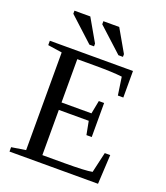

<svg xmlns="http://www.w3.org/2000/svg" viewBox="-154 -962 919 1066"><g transform="rotate(20 305.5 -429.0)"><path d="M28.8 -25.9 112.8 -39.1V-616.2L28.8 -628.9V-654.8H520V-498H487.8L472.2 -604Q417.5 -610.8 314 -610.8H207V-355H383.8L398.9 -433.1H430.2V-231.9H398.9L383.8 -311H207V-43.9H335.9Q461.9 -43.9 501 -51.8L528.8 -172.9H561L551.8 0H28.8ZM414.1 -709.5 271 -840.3V-858.4H364.7L440.9 -725.6V-709.5ZM242.7 -709.5 100.1 -840.3V-858.4H193.8L270 -725.6V-709.5Z"/></g></svg>

Font: Liberation Serif
Style: Regular
Weight: 400
Designer: Steve Matteson
Foundry: Ascender Corporation
Version: Version 2.1.5